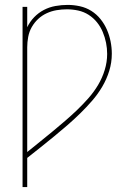

<svg xmlns="http://www.w3.org/2000/svg" viewBox="-20 -548 540 783"><path d="M72 215V-520H91V-437Q102 -460 119.5 -478Q137 -496 159 -507.5Q181 -519 206 -523.5Q231 -528 256 -528Q281 -528 306 -522.5Q331 -517 352.5 -503.5Q374 -490 390 -470Q406 -450 416 -427Q426 -404 431 -379Q436 -354 436 -329Q436 -293 425.5 -259Q415 -225 397 -194.5Q379 -164 356 -137.5Q333 -111 307.5 -86Q282 -61 255.5 -38Q229 -15 201.5 7.5Q174 30 146.5 52Q119 74 91 96V215ZM91 72Q117 51 143 30Q169 9 194.5 -12Q220 -33 245.5 -55Q271 -77 295 -100Q319 -123 341 -148Q363 -173 380 -201.5Q397 -230 407 -262.5Q417 -295 417 -328Q417 -351 412.5 -373.5Q408 -396 399 -417.5Q390 -439 375.5 -457Q361 -475 341.5 -487.5Q322 -500 299 -505Q276 -510 253 -510Q232 -510 211 -506.5Q190 -503 170.5 -494Q151 -485 135.5 -470.5Q120 -456 109.5 -437.5Q99 -419 95 -397.5Q91 -376 91 -355Z"/></svg>

Font: Iosevka Thin
Style: Regular
Weight: 100
Monospace: yes
Designer: Belleve Invis
Foundry: Belleve Invis
Version: Version 32.5.0; ttfautohint (v1.8.4)